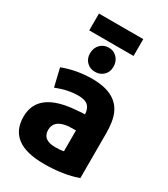

<svg xmlns="http://www.w3.org/2000/svg" viewBox="-222 -1004 985 1126"><g transform="rotate(30 270.0 -441.5)"><path d="M493 -14Q398 21 265 21Q24 21 24 -160Q24 -333 284 -348Q308 -351 330 -351Q328 -389 308 -408Q288 -427 242 -427Q172 -427 94 -396L65 -517Q159 -553 265 -553Q466 -553 488 -387Q493 -352 493 -320ZM331 -102V-243Q291 -243 282 -242Q188 -233 188 -165Q188 -97 274 -97Q311 -97 331 -102ZM105 -790V-904H405V-790ZM176 -676Q176 -713 199 -736.5Q222 -760 257 -760Q290 -760 312.5 -736Q335 -712 335 -676Q335 -640 312 -618Q289 -596 255 -596Q221 -596 198.5 -618.5Q176 -641 176 -676Z"/></g></svg>

Font: Repo
Style: ExtraBold
Weight: 800
Designer: Stefan Peev
Foundry: Context Ltd
Version: Version 001.000